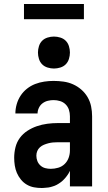

<svg xmlns="http://www.w3.org/2000/svg" viewBox="-20 -933 540 961"><path d="M189 8Q169 8 150 4.5Q131 1 114 -9Q97 -19 84.5 -34.5Q72 -50 64.5 -67.5Q57 -85 54 -104.5Q51 -124 51 -143Q51 -170 57.5 -196Q64 -222 79.5 -243Q95 -264 117.5 -278.5Q140 -293 165 -301.5Q190 -310 216.5 -313.5Q243 -317 269 -317H330V-351Q330 -368 325 -383.5Q320 -399 308.5 -410.5Q297 -422 281 -427Q265 -432 248 -432Q234 -432 219.5 -428.5Q205 -425 193 -416Q181 -407 174.5 -393Q168 -379 168 -365H57Q57 -388 63.5 -411Q70 -434 83 -454Q96 -474 115 -489Q134 -504 156 -512.5Q178 -521 201.5 -524.5Q225 -528 248 -528Q273 -528 298 -524.5Q323 -521 345.5 -511Q368 -501 387 -484.5Q406 -468 418.5 -446.5Q431 -425 436 -400.5Q441 -376 441 -351V0H330V-78Q325 -68 323.5 -65.5Q322 -63 319 -58.5Q316 -54 312.5 -49.5Q309 -45 305.5 -41Q302 -37 298 -33Q294 -29 290 -25.5Q286 -22 281.5 -19Q277 -16 272.5 -13Q268 -10 263 -7.5Q258 -5 253 -3Q248 -1 242.5 0.5Q237 2 232 3.5Q227 5 221.5 5.5Q216 6 210.5 6.5Q205 7 199.5 7.5Q194 8 189 8ZM234 -88Q253 -88 271.5 -93.5Q290 -99 303.5 -112Q317 -125 323.5 -143Q330 -161 330 -180V-221H269Q257 -221 245.5 -220Q234 -219 222.5 -216Q211 -213 200 -208.5Q189 -204 180 -196Q171 -188 166.5 -177Q162 -166 162 -154Q162 -140 167 -127Q172 -114 182.5 -104.5Q193 -95 206.5 -91.5Q220 -88 234 -88ZM250 -590Q234 -590 218 -595Q202 -600 191 -611Q180 -622 175 -638Q170 -654 170 -670Q170 -686 175 -702Q180 -718 191 -729Q202 -740 218 -745Q234 -750 250 -750Q266 -750 282 -745Q298 -740 309 -729Q320 -718 325 -702Q330 -686 330 -670Q330 -654 325 -638Q320 -622 309 -611Q298 -600 282 -595Q266 -590 250 -590ZM100 -837V-913H400V-837Z"/></svg>

Font: Iosevka Curly
Style: Bold
Weight: 700
Monospace: yes
Designer: Belleve Invis
Foundry: Belleve Invis
Version: Version 22.1.2; ttfautohint (v1.8.4)